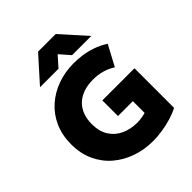

<svg xmlns="http://www.w3.org/2000/svg" viewBox="-253 -1089 1259 1259"><g transform="rotate(-45 376.0 -460.0)"><path d="M432 15Q351.5 15 280 -10Q208.5 -35 153.8 -82Q99 -129 67.8 -196.8Q36.5 -264.5 36.5 -350Q36.5 -434.5 66.5 -502Q96.5 -569.5 150 -617Q203.5 -664.5 273.8 -689.8Q344 -715 424.5 -715Q461 -715 502 -709.5Q543 -704 586.5 -689.2Q630 -674.5 672.5 -647L596.5 -505Q561 -527.5 522 -538.5Q483 -549.5 437.5 -549.5Q388 -549.5 348.5 -535.8Q309 -522 281.8 -496Q254.5 -470 240.2 -432.5Q226 -395 226 -348.5Q226 -280 255.2 -234.5Q284.5 -189 334 -166.5Q383.5 -144 443.5 -144Q464.5 -144 485 -147.2Q505.5 -150.5 523 -155.5V-264.5H385V-409.5H683V-42.5Q650.5 -25 606.8 -11.8Q563 1.5 517 8.2Q471 15 432 15ZM157 -759.5 313 -933.5H476.5L632.5 -759.5H454.5L392 -831L328.5 -759.5Z"/></g></svg>

Font: Geologica Cursive ExtraBold
Style: Regular
Weight: 800
Designer: Sindre Bremnes, Frode Helland
Foundry: Monokrom Skriftforlag AS
Version: Version 1.010;gftools[0.9.28]